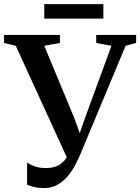

<svg xmlns="http://www.w3.org/2000/svg" viewBox="-36 -916 694 950"><path d="M181.5 14.5Q151.5 14.5 132 9.2Q112.5 4 98 -2V-111.5Q112 -102 135.5 -93.2Q159 -84.5 191 -84.5Q221 -84.5 243.2 -93.5Q265.5 -102.5 281.8 -120.8Q298 -139 309.5 -167L305.5 -113.5L42 -689.5L-16 -703.5V-743H260.5V-703.5L183 -689.5L330.5 -334.5L373 -216.5L343.5 -215.5L385.5 -334.5L515.5 -689.5L440 -703.5V-743H637.5V-703.5L585.5 -689.5L362.5 -155Q353 -132.5 338.2 -103.5Q323.5 -74.5 302 -47.8Q280.5 -21 250.8 -3.2Q221 14.5 181.5 14.5ZM475.5 -895.5V-824H183V-895.5Z"/></svg>

Font: Merriweather 72pt SemiBold
Style: Regular
Weight: 600
Version: Version 2.100